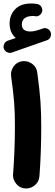

<svg xmlns="http://www.w3.org/2000/svg" viewBox="-21 -988 308 1082"><path d="M1 -713.9C7.3 -695.8 24.4 -689.9 34.2 -689.9C38.1 -689.9 42 -690.4 45.9 -691.9L243.7 -761.2C259.8 -766.6 266.6 -782.2 266.6 -793.5C266.6 -796.4 266.1 -799.3 265.6 -802.2C261.2 -821.8 243.7 -829.6 231.9 -829.6C228.5 -829.6 224.6 -829.1 221.2 -827.6C201.2 -820.3 186.5 -815.9 177.2 -814C168 -811.5 159.2 -810.5 150.9 -810.5C118.2 -810.5 102.1 -823.7 102.1 -850.1C102.1 -877.9 121.1 -897.9 163.6 -897.9C169.9 -897.9 175.3 -897.5 179.2 -896.5C180.7 -896 182.6 -896 184.1 -896C199.2 -896 215.3 -909.7 217.3 -927.7V-931.6C217.3 -946.8 205.6 -963.4 186.5 -965.8C176.8 -967.3 166 -968.3 153.8 -968.3C115.2 -968.3 85.9 -957.5 64.9 -936.5C43.9 -915 33.2 -887.7 33.2 -855C33.2 -820.3 44.9 -793.5 67.9 -773.9L22.9 -758.8C4.9 -752.4 -1 -734.9 -1 -724.6C-1 -721.2 -0.5 -717.3 1 -713.9ZM41.5 -559.6C59.6 -428.2 63 -377.9 63 -274.9C63 -184.6 59.1 -86.9 52.7 -6.3C52.2 -3.9 52.2 -2 52.2 0C52.2 17.1 58.6 33.7 71.3 48.8C83.5 64 100.1 72.3 120.6 73.7C123 74.2 125 74.2 127 74.2C144.5 74.2 161.1 67.9 176.3 55.2C191.4 42 199.7 25.4 201.2 5.4C207.5 -74.7 211.4 -173.3 211.4 -267.6C211.4 -380.9 207 -447.3 189 -579.1C186.5 -599.1 177.7 -615.2 162.6 -626.5C147.5 -637.7 131.8 -643.6 115.7 -643.6C112.3 -643.6 108.9 -643.6 105.5 -643.1C85.4 -640.6 69.3 -631.8 58.1 -616.7C46.9 -601.6 41 -585.9 41 -569.8C41 -566.4 41 -563 41.5 -559.6Z"/></svg>

Font: Mikhak ExtraBold
Style: Regular
Weight: 800
Designer: Amin Abedi
Version: Version 3.2